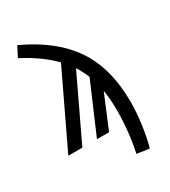

<svg xmlns="http://www.w3.org/2000/svg" viewBox="-230 -867 1059 1195"><g transform="rotate(-30 300.0 -270.0)"><path d="M527 -96Q527 -21 515 65Q503 151 485 215L396 202Q427 56 427 -96Q427 -171 416 -240L316 0H229L383 -359Q364 -406 337 -448L124 0H23L274 -526Q192 -611 55 -683L92 -755Q314 -653 420.5 -496Q527 -339 527 -96Z"/></g></svg>

Font: Fira Mono Medium
Style: Regular
Weight: 500
Designer: Carrois Corporate & Edenspiekermann AG
Foundry: Carrois Corporate GbR & Edenspiekermann AG
Version: Version 3.206